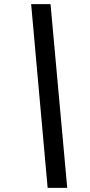

<svg xmlns="http://www.w3.org/2000/svg" viewBox="-20 -760 435 931"><path d="M211 151 131 -740H225L306 151Z"/></svg>

Font: IBM Plex Sans Cond SmBld
Style: Italic
Weight: 600
Width: 3
Italic angle: -11°
Designer: Mike Abbink, Paul van der Laan, Pieter van Rosmalen
Foundry: Bold Monday
Version: Version 1.3